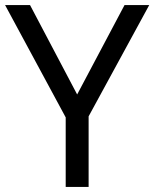

<svg xmlns="http://www.w3.org/2000/svg" viewBox="-20 -734 606 754"><path d="M283 -363 469 -714H566L328 -277V0H238V-273L0 -714H98Z"/></svg>

Font: malayalam15
Style: Book
Weight: 400
Designer: Jelle Bosma - Monotype Design Team
Foundry: Monotype Imaging Inc.
Version: Version 2.003